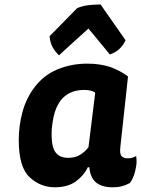

<svg xmlns="http://www.w3.org/2000/svg" viewBox="-20 -794 613 834"><path d="M536.1 -461.9Q502 -487.3 459 -502.9Q415 -517.6 358.4 -517.6Q290 -517.6 228.5 -492.2Q168 -466.8 127 -411.1Q92.8 -364.3 77.1 -305.7Q61.5 -247.1 61.5 -185.5Q61.5 -68.4 108.4 -24.4Q155.3 19.5 217.8 19.5Q275.4 19.5 310.5 -6.8Q345.7 -33.2 361.3 -67.4Q363.3 -67.4 368.2 -67.4Q372.1 -21.5 397.5 -1Q423.8 19.5 467.8 19.5Q493.2 19.5 510.7 14.6Q528.3 9.8 543.9 1Q558.6 -16.6 567.4 -51.8Q573.2 -74.2 573.2 -92.8Q573.2 -105.5 571.3 -116.2Q562.5 -111.3 553.7 -108.4Q544.9 -106.4 533.2 -106.4Q516.6 -106.4 507.8 -116.2Q499 -126 502.9 -157.2Q513.7 -258.8 536.1 -461.9ZM364.3 -154.3Q348.6 -133.8 327.1 -121.1Q306.6 -108.4 276.4 -108.4Q239.3 -108.4 221.7 -131.8Q204.1 -154.3 204.1 -210.9Q204.1 -245.1 212.9 -287.1Q221.7 -328.1 243.2 -357.4Q258.8 -377.9 284.2 -390.6Q309.6 -403.3 345.7 -403.3Q362.3 -403.3 373 -400.4Q383.8 -398.4 393.6 -391.6Q383.8 -312.5 364.3 -154.3ZM195.3 -636.7Q197.3 -611.3 208 -589.8Q219.7 -569.3 236.3 -553.7Q278.3 -592.8 364.3 -669.9Q387.7 -641.6 457 -557.6Q479.5 -564.5 497.1 -580.1Q513.7 -594.7 525.4 -619.1Q489.3 -670.9 417 -774.4Q390.6 -774.4 363.3 -771.5Q335.9 -767.6 315.4 -758.8Q275.4 -718.8 195.3 -636.7Z"/></svg>

Font: cl
Style: Bold Italic
Weight: 400
Designer: Mitja Miklavcic
Version: Version 7.504; 2011; Build 1022